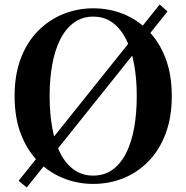

<svg xmlns="http://www.w3.org/2000/svg" viewBox="-20 -800 830 855"><path d="M726 -749 99 35 63 5 691 -780ZM201 -372Q201 -296 212.5 -231.5Q224 -167 248 -119Q272 -71 309 -44.5Q346 -18 395 -18Q445 -18 481.5 -44.5Q518 -71 542 -119Q566 -167 577.5 -231.5Q589 -296 589 -372Q589 -448 577.5 -512Q566 -576 542 -624Q518 -672 481.5 -699Q445 -726 395 -726Q346 -726 309 -699Q272 -672 248 -624Q224 -576 212.5 -512Q201 -448 201 -372ZM395 -763Q466 -763 528.5 -738Q591 -713 640 -663.5Q689 -614 717 -541Q745 -468 745 -372Q745 -277 717 -203.5Q689 -130 640 -80.5Q591 -31 528.5 -6Q466 19 395 19Q326 19 263 -6Q200 -31 150.5 -80.5Q101 -130 73 -203Q45 -276 45 -372Q45 -468 73 -541Q101 -614 150.5 -663.5Q200 -713 263 -738Q326 -763 395 -763Z"/></svg>

Font: Noto Serif TC ExtraLight ExtraBold
Style: Regular
Weight: 800
Version: Version 2.002-H1;hotconv 1.1.0;makeotfexe 2.6.0